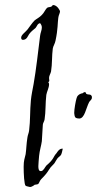

<svg xmlns="http://www.w3.org/2000/svg" viewBox="-20 -725 389 771"><path d="M230 -128C218 -128 211 -116 207 -110C192 -94 199 -88 166 -60C160 -53 154 -38 145 -38C141 -38 134 -37 134 -58C134 -69 136 -84 137 -99C139 -120 146 -142 148 -158C150 -178 150 -204 152 -224C152 -230 158 -238 159 -245C164 -276 162 -312 166 -344C168 -357 177 -372 177 -387C177 -392 174 -393 174 -395C174 -396 178 -397 178 -401C178 -405 177 -410 177 -412C177 -421 183 -429 185 -438C190 -468 188 -502 192 -530C193 -539 201 -550 203 -562C213 -609 211 -632 214 -653C215 -664 221 -672 221 -680C221 -681 211 -705 192 -705C187 -694 175 -698 170 -694C162 -688 157 -673 148 -665C139 -655 126 -649 119 -643C109 -633 100 -619 90 -606C82 -596 65 -585 65 -574C65 -570 66 -565 72 -565C88 -565 92 -581 97 -588C106 -600 113 -604 123 -613C129 -620 130 -630 141 -632C146 -626 148 -621 148 -614C148 -604 142 -592 141 -581C133 -518 125 -444 115 -388C111 -366 106 -343 104 -322C100 -281 102 -240 97 -202C96 -191 91 -182 90 -172C86 -148 86 -127 83 -106C79 -88 75 -81 75 -55C75 -28 77 16 83 21C83 22 99 26 101 26C107 26 119 18 119 17C122 16 130 16 133 14C137 12 139 1 145 -5C162 -22 169 -31 177 -44C184 -56 193 -62 199 -70C203 -76 206 -83 210 -88C213 -93 221 -97 225 -103C229 -111 230 -120 232 -128ZM349 -337C345 -349 336 -343 327 -348C324 -349 327 -355 320 -355C316 -355 314 -352 313 -351C296 -348 289 -339 287 -329C284 -319 278 -287 278 -271C278 -267 280 -255 283 -253C287 -250 293 -249 298 -249C320 -249 325 -290 338 -315C341 -321 349 -324 349 -333C349 -334 349 -335 349 -337Z"/></svg>

Font: Jim Nightshade
Style: Regular
Weight: 400
Designer: Astigmatic (AOETI)
Foundry: Astigmatic (AOETI)
Version: Version 1.000